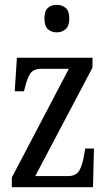

<svg xmlns="http://www.w3.org/2000/svg" viewBox="-20 -775 448 795"><path d="M29 0V-40L265 -490H152Q118 -490 105 -470Q92 -450 83 -411L79 -397H41L50 -536H363V-495L126 -46H262Q294 -46 307.5 -67.5Q321 -89 328 -132L333 -160H369L365 0ZM215 -641Q193 -641 178.5 -654Q164 -667 164 -698Q164 -730 178.5 -742.5Q193 -755 215 -755Q236 -755 251.5 -742.5Q267 -730 267 -698Q267 -667 251.5 -654Q236 -641 215 -641Z"/></svg>

Font: Noto Serif Ethiopic ExtraCondensed
Style: Regular
Weight: 400
Width: 2
Designer: Monotype Design Team
Foundry: Monotype Imaging Inc.
Version: Version 2.102; ttfautohint (v1.8.4.7-5d5b)